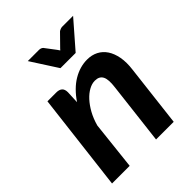

<svg xmlns="http://www.w3.org/2000/svg" viewBox="-205 -837 950 950"><g transform="rotate(-45 270.5 -361.5)"><path d="M20.5 0ZM20.5 0H144L172 -255C179 -280 188.1 -302.6 199.2 -322.8C210.4 -342.9 222.7 -360.2 236 -374.8C249.3 -389.2 263.2 -400.4 277.8 -408.2C292.2 -416.1 306.3 -420 320 -420C340.3 -420 354.3 -412.8 362 -398.2C369.7 -383.8 371.3 -359.8 367 -326.5L328.5 0H452L490.5 -326.5C494.5 -357.5 494.2 -385.1 489.8 -409.2C485.2 -433.4 477.5 -453.8 466.5 -470.2C455.5 -486.8 441.5 -499.3 424.5 -508C407.5 -516.7 388.3 -521 367 -521C333.3 -521 300.7 -511.6 269 -492.8C237.3 -473.9 208.5 -445.3 182.5 -407L185.5 -473.5C185.5 -487.5 181.9 -497.7 174.8 -504C167.6 -510.3 157.5 -513.5 144.5 -513.5H82ZM350 -584 471 -723H395.5C390.8 -723 386.2 -722.1 381.8 -720.2C377.2 -718.4 373.7 -716.5 371 -714.5L316.5 -659C314.5 -657.4 312.6 -655.4 310.8 -653.2C308.9 -651.1 307 -648.8 305 -646.5L296.5 -659L254.5 -714.5C252.5 -716.8 249.5 -718.8 245.5 -720.5C241.5 -722.2 237.2 -723 232.5 -723H154L243.5 -584Z"/></g></svg>

Font: Lato
Style: Bold Italic
Weight: 700
Italic angle: -7°
Designer: Lukasz Dziedzic
Foundry: tyPoland Lukasz Dziedzic
Version: Version 2.007; 2014-02-27